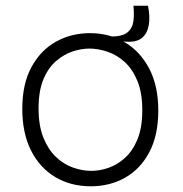

<svg xmlns="http://www.w3.org/2000/svg" viewBox="-20 -640 641 672"><path d="M423 -494 364 -499 366 -512Q409 -512 426.5 -527Q444 -542 447 -566.5Q450 -591 447 -620H498Q506 -580 500.5 -551Q495 -522 476.5 -507Q458 -492 423 -494ZM298 12Q227 12 173 -20.5Q119 -53 88.5 -113.5Q58 -174 58 -259Q58 -347 90.5 -406Q123 -465 176.5 -494.5Q230 -524 295 -524Q362 -524 416 -492.5Q470 -461 502 -400.5Q534 -340 534 -253Q534 -167 503 -108Q472 -49 418.5 -18.5Q365 12 298 12ZM300 -42Q329 -42 359.5 -52.5Q390 -63 417 -87Q444 -111 461 -152Q478 -193 478 -254Q478 -315 461 -356.5Q444 -398 416.5 -423Q389 -448 356 -459Q323 -470 293 -470Q265 -470 234.5 -460Q204 -450 176.5 -426.5Q149 -403 132 -362.5Q115 -322 115 -260Q115 -200 132 -158Q149 -116 176 -90.5Q203 -65 235.5 -53.5Q268 -42 300 -42Z"/></svg>

Font: Bricolage Grotesque ExtraLight
Style: Regular
Weight: 250
Designer: Mathieu Triay
Foundry: Atelier Triay
Version: Version 1.000;gftools[0.9.30]